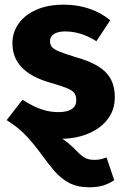

<svg xmlns="http://www.w3.org/2000/svg" viewBox="-20 -568 524 809"><path d="M234.5 17Q177 17 116.3 -4.7Q55.6 -26.4 8.2 -62L74.8 -147.9Q98.8 -131.9 123.5 -120.1Q148.2 -108.2 173.7 -101.9Q199.1 -95.6 225.8 -95.6Q249.4 -95.6 266.4 -101Q283.5 -106.4 292.4 -117.7Q301.4 -128.9 301.4 -145.2Q301.4 -163.9 293.4 -175.5Q285.4 -187.1 261.1 -196.9Q236.8 -206.8 188.9 -220.5Q110.2 -243.5 71.3 -284.4Q32.4 -325.3 32.4 -386.3Q32.4 -432 58.7 -468.9Q84.9 -505.7 133.5 -527Q182.1 -548.3 249.2 -548.3Q307.1 -548.3 357.2 -531Q407.4 -513.6 444.4 -482.7L386.1 -394.2Q355.5 -414.1 322.3 -424.8Q289.2 -435.5 255.3 -435.5Q234 -435.5 219.5 -430.4Q205 -425.3 197.8 -416.1Q190.7 -406.8 190.7 -394.5Q190.7 -381 198.1 -371Q205.5 -360.9 229.2 -351Q253 -341.1 300 -326.9Q352.8 -312.3 389.4 -291.2Q425.9 -270.1 444.8 -238Q463.8 -205.8 463.8 -158Q463.8 -116.3 445.6 -84Q427.5 -51.6 395.6 -29Q363.7 -6.4 322.4 5.3Q281.1 17 234.5 17ZM356.7 221.1Q306.1 221.1 271.1 202.5Q236.2 183.8 209.4 152.6Q182.6 121.4 155.6 83.8Q128.6 46.2 94 8.1Q59.3 -30.1 8.2 -62L110.5 -29.6Q170.2 -18.3 207.3 -1.4Q244.4 15.5 266.2 33.8Q288 52.2 303.6 68.7Q319.1 85.2 335.3 95.4Q351.5 105.6 377.1 105.6Q394.3 105.6 406 102.6Q417.8 99.5 428.9 95L461.2 191.1Q444.5 203.1 419.3 212.1Q394.2 221.1 356.7 221.1Z"/></svg>

Font: Fira Sans Variable
Style: Regular
Weight: 400
Designer: Carrois Corporate & Edenspiekermann AG
Foundry: Carrois Corporate GbR & Edenspiekermann AG
Version: Version 4.202